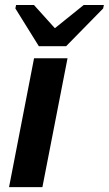

<svg xmlns="http://www.w3.org/2000/svg" viewBox="-20 -767 446 787"><path d="M256.8 -528.3 153.8 0H17.1L119.6 -528.3ZM402.8 -732.4 251 -577.6H139.2L43 -732.4L45.9 -746.6H119.1L204.1 -652.3H206.1L323.2 -746.6H405.8Z"/></svg>

Font: Arimo
Style: Italic
Weight: 400
Italic angle: -12°
Designer: Steve Matteson
Foundry: Monotype Imaging Inc.
Version: Version 1.33